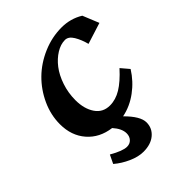

<svg xmlns="http://www.w3.org/2000/svg" viewBox="-192 -597 882 882"><g transform="rotate(-45 249.0 -156.0)"><path d="M465.3 -461.4 497.6 -382.3 394 -349.6Q384.8 -385.3 368.7 -412.1Q352.5 -439 330.1 -439Q301.8 -439 272.9 -421.1Q244.1 -403.3 220.9 -373.3Q197.8 -343.3 183.1 -299.8Q168.5 -256.3 168.5 -209Q168.5 -152.8 193.4 -116.2Q218.3 -79.6 263.7 -79.6Q301.3 -79.6 337.4 -101.6Q373.5 -123.5 416 -170.4L449.2 -131.3Q418 -81.5 371.3 -47.1Q324.7 -12.7 271 -2Q327.6 54.2 327.6 93.8Q327.6 131.3 299.1 155.5Q270.5 179.7 222.7 179.7Q189.5 179.7 151.6 162.8Q113.8 146 84 120.6L104 79.1Q157.7 109.9 185.1 109.9Q204.1 109.9 215.8 97.2Q227.5 84.5 227.5 64.9Q227.5 34.2 197.3 0.5Q125.5 -8.8 82.8 -57.9Q40 -106.9 40 -181.6Q40 -241.2 65.9 -297.9Q91.8 -354.5 135 -397Q178.2 -439.5 237.5 -465.1Q296.9 -490.7 359.9 -490.7Q417.5 -490.7 465.3 -461.4Z"/></g></svg>

Font: Flanker
Style: Bold Italic
Weight: 700
Italic angle: -12°
Designer: Flanker
Version: Version 2.000